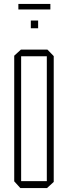

<svg xmlns="http://www.w3.org/2000/svg" viewBox="-20 -952 343 972"><path d="M83 0 52 -34V-670L86 -701H220L252 -668V-31L218 0ZM87 -667V-35H217V-667ZM73 -904V-932H235V-904ZM136 -809V-848H173V-809Z"/></svg>

Font: Foldit Thin ExtraLight
Style: Regular
Weight: 250
Version: Version 1.003